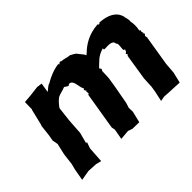

<svg xmlns="http://www.w3.org/2000/svg" viewBox="-95 -797 1058 1058"><g transform="rotate(-45 433.5 -268.5)"><path d="M343 -427C346 -428 356 -417 367 -414L375 -420C408 -422 402 -370 413 -350C416 -341 419 -344 409 -339L417 -325L413 -323L415 -309V-307L408 -302L372 -84L376 -63L365 -2L422 -7L447 2L500 3L516 -63L515 -94L524 -122C530 -157 537 -191 543 -226L553 -288L555 -340L561 -352C558 -355 556 -361 553 -363C582 -390 598 -414 646 -427C644 -420 645 -416 654 -417C682 -418 715 -421 716 -393C727 -387 719 -361 719 -339C719 -339 722 -344 728 -334L722 -322L713 -316L720 -307L713 -301L689 -149L686 -87L681 -55L668 5L698 0L727 2L812 6L827 -57L832 -120L861 -298L858 -311L865 -318L866 -322L860 -332L867 -331C862 -335 858 -340 864 -350C858 -353 873 -354 857 -350C860 -354 859 -356 858 -362C863 -375 862 -410 858 -422C861 -445 851 -459 852 -468C839 -516 795 -537 733 -541C731 -536 722 -534 724 -536C715 -538 721 -539 719 -541C644 -536 595 -502 563 -470C561 -469 555 -465 560 -471C560 -465 555 -462 554 -465C552 -474 542 -483 526 -504C521 -514 502 -521 491 -528C472 -529 452 -538 436 -538C434 -543 430 -532 430 -543C426 -542 426 -538 425 -543C415 -531 406 -532 414 -540C376 -536 333 -519 301 -499C286 -496 274 -480 261 -472L270 -528L239 -532L180 -525L133 -521L132 -466L130 -463L106 -364L105 -368L97 -297L91 -264L97 -230L82 -165L78 -132L74 -98L65 -63L53 5L112 -5L168 -2L200 6L206 -87L219 -124L211 -122L228 -186L230 -217L234 -278L244 -363C256 -380 269 -395 285 -407C300 -416 323 -418 343 -427Z"/></g></svg>

Font: Asimov Print
Style: DIt
Weight: 250
Width: 0
Designer: Google
Version: Version 2.000980: 2014